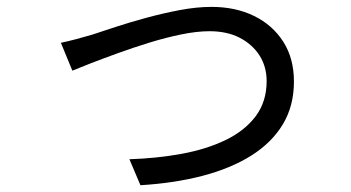

<svg xmlns="http://www.w3.org/2000/svg" viewBox="-20 -526 1040 569"><path d="M160.4 -399.2Q182.8 -403.8 206.5 -410.2Q230.1 -416.5 253.9 -423.5Q280.1 -432.1 321.8 -445.9Q363.5 -459.6 412.7 -473Q461.9 -486.4 512.2 -496Q562.6 -505.6 606.8 -505.6Q678 -505.6 733 -478.7Q787.9 -451.8 819.5 -402.3Q851.1 -352.9 851.1 -284.4Q851.1 -212.1 818.2 -157.6Q785.3 -103 724.6 -64.9Q663.9 -26.8 580.5 -5Q497.2 16.8 396.2 22.9L363.5 -54.1Q444.8 -56.7 518.1 -70.1Q591.3 -83.5 648.2 -110.8Q705 -138.1 737.6 -181.4Q770.2 -224.8 770.2 -285.6Q770.2 -328.5 749 -361.7Q727.8 -394.8 690.2 -414.2Q652.5 -433.5 600.9 -433.5Q563.9 -433.5 517.7 -424.1Q471.5 -414.7 422.9 -399.7Q374.4 -384.7 329.3 -368.4Q284.3 -352.1 249 -338.4Q213.6 -324.7 194.4 -316.6Z"/></svg>

Font: Noto Sans TC
Style: Regular
Weight: 100
Designer: Ryoko NISHIZUKA 西塚涼子 (kana, bopomofo & ideographs); Paul D. Hunt (Latin, Greek & Cyrillic); Sandoll Communications 산돌커뮤니
Foundry: Adobe
Version: Version 2.004;hotconv 1.0.118;makeotfexe 2.5.65603